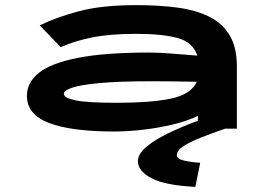

<svg xmlns="http://www.w3.org/2000/svg" viewBox="-20 -502 1040 749"><path d="M425 11Q259 11 172 -22Q85 -55 85 -128Q85 -181 132.5 -218.5Q180 -256 285 -276.5Q390 -297 561 -297Q601 -297 650 -293Q699 -289 750 -285Q732 -338 672 -354Q612 -370 512 -370Q409 -370 339.5 -356Q270 -342 217 -318L135 -403Q200 -435 289 -458.5Q378 -482 512 -482Q599 -482 671 -472.5Q743 -463 795 -437.5Q847 -412 875.5 -365Q904 -318 904 -243V0H752V-50Q711 -30 655 -16.5Q599 -3 538.5 4Q478 11 425 11ZM229 -136Q229 -120 274.5 -110.5Q320 -101 438 -101Q567 -101 645.5 -117Q724 -133 748 -183Q703 -184 657 -184.5Q611 -185 573 -185Q444 -185 369 -178Q294 -171 261.5 -160Q229 -149 229 -136ZM761 133 742 227Q623 221 570.5 193Q518 165 518 127Q518 100 548.5 73Q579 46 634 19Q689 -8 760 -34L858 0Q806 18 763 35Q720 52 695 68.5Q670 85 670 103Q670 118 698.5 124.5Q727 131 761 133Z"/></svg>

Font: Inconsolata UltraExpanded Black
Style: Regular
Weight: 900
Width: 9
Monospace: yes
Designer: Raph Levien, Cyreal, Brenton Simpson
Foundry: Raph Levien, Cyreal, Google
Version: Version 3.001; ttfautohint (v1.8.2.53-6de2)